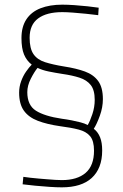

<svg xmlns="http://www.w3.org/2000/svg" viewBox="-20 -680 527 823"><path d="M245 123Q223 123 192.5 121Q162 119 131 116Q100 113 77 110L80 78Q94 80 111 82Q128 84 146.5 85.5Q165 87 183 88.5Q201 90 217 91Q233 92 245 92Q311 92 347 61Q383 30 383 -34Q383 -76 366.5 -96Q350 -116 317.5 -124.5Q285 -133 238 -139Q182 -147 142.5 -162Q103 -177 82.5 -205.5Q62 -234 62 -283Q62 -308 70.5 -331.5Q79 -355 92 -373.5Q105 -392 116 -403Q94 -420 83 -446.5Q72 -473 72 -517Q72 -565 93 -597Q114 -629 153.5 -644.5Q193 -660 247 -660Q270 -660 299 -658Q328 -656 355.5 -653Q383 -650 403 -647L401 -615Q378 -618 348.5 -621Q319 -624 292 -626Q265 -628 247 -628Q180 -628 143.5 -601Q107 -574 107 -518Q107 -472 123.5 -448Q140 -424 173 -413.5Q206 -403 255 -395Q307 -387 344 -373.5Q381 -360 401 -332.5Q421 -305 421 -255Q421 -220 408 -184Q395 -148 382 -128Q400 -114 409 -91.5Q418 -69 418 -35Q418 4 406.5 33.5Q395 63 373 83Q351 103 319 113Q287 123 245 123ZM356 -144Q366 -161 376 -191Q386 -221 386 -252Q386 -294 369 -315.5Q352 -337 321 -347Q290 -357 248 -363Q216 -368 189 -373.5Q162 -379 141 -389Q127 -372 112 -342.5Q97 -313 97 -285Q97 -229 134 -205.5Q171 -182 245 -171Q268 -168 288 -164Q308 -160 325.5 -155.5Q343 -151 356 -144Z"/></svg>

Font: TitilliumWeb ExtraLight
Style: Regular
Weight: 400
Designer: Mohamed Gaber, Accademia di Belle Arti di Urbino and others
Foundry: Kief Type Foundry, Accademia di Belle Arti di Urbino and others
Version: Version 3.000; ttfautohint (v1.8.2)